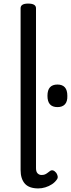

<svg xmlns="http://www.w3.org/2000/svg" viewBox="-20 -1035 396 1072"><path d="M194 17Q142 17 118.5 -10Q95 -37 95 -86V-989Q95 -1002 105.5 -1008.5Q116 -1015 137 -1015Q159 -1015 170 -1008.5Q181 -1002 181 -989V-96Q181 -76 190 -67Q199 -58 212 -58Q223 -58 230.5 -61Q238 -64 245 -69.5Q252 -75 259 -80Q267 -86 276 -83.5Q285 -81 294 -70Q299 -63 301.5 -53Q304 -43 299 -35Q288 -18 270.5 -6.5Q253 5 233 11Q213 17 194 17ZM301 -437Q273 -437 259 -452.5Q245 -468 245 -500Q245 -532 259 -547.5Q273 -563 301 -563Q328 -563 342 -547.5Q356 -532 356 -500Q357 -468 342.5 -452.5Q328 -437 301 -437Z"/></svg>

Font: Playwrite ES
Style: Regular
Weight: 400
Designer: Veronika Burian, José Scaglione
Foundry: TypeTogether
Version: Version 1.002